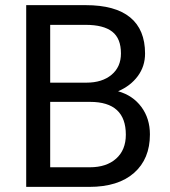

<svg xmlns="http://www.w3.org/2000/svg" viewBox="-20 -731 663 751"><path d="M82.5 0V-710.9H314.9Q430.7 -710.9 489 -663.1Q547.4 -615.2 547.4 -521.5Q547.4 -471.7 519 -433.3Q490.7 -395 441.9 -374Q499.5 -357.9 533 -312.7Q566.4 -267.6 566.4 -205.1Q566.4 -109.4 504.4 -54.7Q442.4 0 329.1 0ZM176.3 -332.5V-76.7H331.1Q396.5 -76.7 434.3 -110.6Q472.2 -144.5 472.2 -204.1Q472.2 -332.5 332.5 -332.5ZM176.3 -407.7H317.9Q379.4 -407.7 416.3 -438.5Q453.1 -469.2 453.1 -522Q453.1 -580.6 418.9 -607.2Q384.8 -633.8 314.9 -633.8H176.3Z"/></svg>

Font: RobotoInd
Style: Regular
Weight: 400
Designer: Google
Version: Version 2.001101; 2014